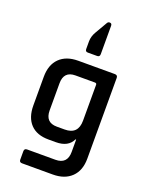

<svg xmlns="http://www.w3.org/2000/svg" viewBox="-170 -864 854 1106"><g transform="rotate(20 257.0 -311.5)"><path d="M249 -25H204Q132 -25 93.5 -65.5Q55 -106 55 -180V-355Q55 -429 96 -469.5Q137 -510 210 -510H434Q452 -510 452 -493V2Q452 75 410.5 115.5Q369 156 296 156H108Q91 156 91 140V88Q91 71 108 71H281Q354 71 354 -3V-79H350Q325 -25 249 -25ZM354 -195V-415Q354 -425 343 -425H224Q153 -425 153 -351V-185Q153 -111 224 -111H272Q354 -111 354 -195ZM230 -589V-636Q230 -667 248 -697L291 -771Q296 -779 305 -779Q319 -779 319 -764V-590Q319 -573 303 -573H246Q230 -573 230 -589Z"/></g></svg>

Font: Rajdhani Semibold
Style: Regular
Weight: 600
Designer: Satya Rajpurohit, Jyotish Sonowal
Foundry: Indian Type Foundry
Version: Version 1.200;PS 1.0;hotconv 1.0.78;makeotf.lib2.5.61930; tt